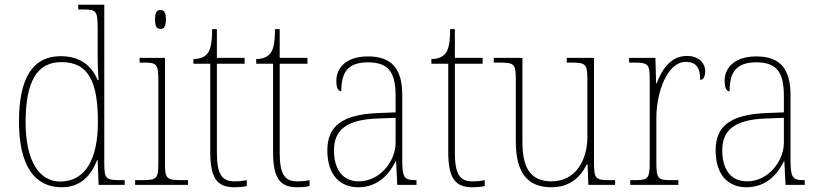

<svg xmlns="http://www.w3.org/2000/svg" viewBox="-20 -780 3462 810"><path d="M240 10C319 10 363 -37 390 -105H392L396 0H506V-20H492C426 -20 420 -25 420 -91V-760H310V-740H327C386 -740 392 -736 392 -660V-543C392 -513 393 -477 396 -442H392C366 -505 316 -543 236 -543C121 -543 60 -455 60 -267C60 -78 128 10 240 10ZM236 -14C148 -13 88 -97 88 -264C88 -436 136 -518 239 -518C356 -518 393 -431 393 -265C393 -109 341 -16 236 -14Z M657 -658C671 -658 680 -666 680 -698C680 -729 671 -738 657 -738C643 -738 634 -729 634 -698C634 -666 643 -658 657 -658ZM550 0H773V-20H749C681 -20 676 -25 676 -95V-536H569V-516H583C642 -516 648 -511 648 -438V-95C648 -25 643 -20 575 -20H550Z M969 10C985 10 1002 9 1021 5V-20C1001 -16 988 -15 968 -15C917 -15 895 -44 895 -135V-511H1012V-536H895V-657H875C875 -599 868 -567 853 -552C842 -539 822 -531 796 -531V-511H867V-141C867 -29 895 10 969 10Z M1234 10C1250 10 1267 9 1286 5V-20C1266 -16 1253 -15 1233 -15C1182 -15 1160 -44 1160 -135V-511H1277V-536H1160V-657H1140C1140 -599 1133 -567 1118 -552C1107 -539 1087 -531 1061 -531V-511H1132V-141C1132 -29 1160 10 1234 10Z M1491 10C1579 10 1625 -51 1649 -99H1651L1656 0H1737V-20H1732C1684 -20 1677 -33 1677 -107V-379C1677 -486 1636 -542 1533 -542C1433 -542 1399 -487 1399 -440C1399 -410 1406 -395 1420 -395C1420 -475 1447 -517 1533 -517C1628 -517 1649 -464 1649 -371V-306L1574 -303C1428 -297 1361 -251 1361 -146C1361 -40 1416 10 1491 10ZM1494 -15C1419 -15 1389 -74 1389 -145C1389 -226 1434 -275 1572 -280L1649 -283V-178C1649 -100 1583 -15 1494 -15Z M1973 10C1989 10 2006 9 2025 5V-20C2005 -16 1992 -15 1972 -15C1921 -15 1899 -44 1899 -135V-511H2016V-536H1899V-657H1879C1879 -599 1872 -567 1857 -552C1846 -539 1826 -531 1800 -531V-511H1871V-141C1871 -29 1899 10 1973 10Z M2306 10C2385 10 2430 -34 2455 -86H2459L2462 0H2575V-20H2554C2492 -20 2486 -25 2486 -97V-536H2371V-516H2383C2455 -516 2458 -511 2458 -436V-202C2458 -104 2408 -15 2307 -15C2212 -15 2184 -80 2184 -182V-536H2063V-516H2081C2151 -516 2156 -512 2156 -442V-184C2156 -49 2207 10 2306 10Z M2639 0H2842V-20H2816C2755 -20 2749 -24 2749 -97V-280C2749 -398 2798 -519 2873 -519C2918 -519 2934 -493 2934 -443C2948 -443 2955 -459 2955 -479C2955 -515 2927 -544 2878 -544C2806 -544 2771 -482 2750 -428H2748L2745 -536H2634V-516H2646C2716 -516 2721 -512 2721 -441V-97C2721 -24 2714 -20 2654 -20H2639Z M3129 10C3217 10 3263 -51 3287 -99H3289L3294 0H3375V-20H3370C3322 -20 3315 -33 3315 -107V-379C3315 -486 3274 -542 3171 -542C3071 -542 3037 -487 3037 -440C3037 -410 3044 -395 3058 -395C3058 -475 3085 -517 3171 -517C3266 -517 3287 -464 3287 -371V-306L3212 -303C3066 -297 2999 -251 2999 -146C2999 -40 3054 10 3129 10ZM3132 -15C3057 -15 3027 -74 3027 -145C3027 -226 3072 -275 3210 -280L3287 -283V-178C3287 -100 3221 -15 3132 -15Z"/></svg>

Font: Noto Serif Sinhala SemiCondensed Thin
Style: Regular
Weight: 100
Width: 4
Designer: Jelle Bosma - Monotype Design Team
Foundry: Monotype Imaging Inc.
Version: Version 2.007